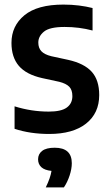

<svg xmlns="http://www.w3.org/2000/svg" viewBox="-20 -574 476 837"><path d="M194.5 10Q111.5 10 43.5 -12.5V-110.5Q116.5 -87.5 192.5 -87.5Q247 -87.5 271.2 -105.2Q295.5 -123 295.5 -155Q295.5 -182 281.8 -196Q268 -210 238 -217.5L164 -233.5Q94.5 -249 62.2 -286.8Q30 -324.5 30 -387Q30 -461 86.5 -507.5Q143 -554 256.5 -554Q292 -554 324 -550Q356 -546 383.5 -539V-441Q325 -456.5 261.5 -456.5Q196.5 -456.5 171.8 -436.2Q147 -416 147 -388.5Q147 -365 160.2 -350.8Q173.5 -336.5 203.5 -329L277.5 -313Q347 -297.5 379.8 -261.2Q412.5 -225 412.5 -159.5Q412.5 -80.5 355.2 -35.2Q298 10 194.5 10ZM179.5 243Q200 201 204.5 171Q174.5 168 160.2 154.8Q146 141.5 146 120.5Q146 97.5 163.8 83.8Q181.5 70 218.5 70Q293 70 293 137.5Q293 162 283.5 191Q274 220 258.5 243Z"/></svg>

Font: Encode Sans SemiCondensed SemiCondensed SemiBold
Style: Regular
Weight: 600
Width: 4
Designer: Multiple Designers
Foundry: Impallari Type
Version: Version 3.000; ttfautohint (v1.8.3) -l 8 -r 50 -G 200 -x 14 